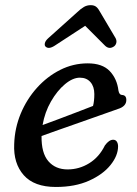

<svg xmlns="http://www.w3.org/2000/svg" viewBox="-20 -714 530 744"><path d="M437.5 -147Q437.5 -111 408.2 -74.5Q379 -38 325 -13.8Q271 10.5 196.5 10.5Q112.5 10.5 72 -35.2Q31.5 -81 35 -156Q37 -217.5 60.2 -273.5Q83.5 -329.5 123 -373.5Q162.5 -417.5 213 -443Q263.5 -468.5 320 -468.5Q376.5 -468.5 405 -438.8Q433.5 -409 439 -363Q442 -346.5 452.5 -346Q469.5 -345.5 469.5 -326.5Q469.5 -301.5 436.5 -291.5Q406.5 -281 367.2 -267Q328 -253 286.5 -238.5Q245 -224 206.8 -210.5Q168.5 -197 141 -187Q140 -121 167.5 -89.2Q195 -57.5 242 -57.5Q287 -57.5 325.8 -81.5Q364.5 -105.5 386.5 -150.5Q402.5 -172.5 418.5 -172.5Q428 -172.5 432.8 -165Q437.5 -157.5 437.5 -147ZM289.5 -413Q262 -413 231.8 -387.8Q201.5 -362.5 177.5 -320.8Q153.5 -279 145 -229.5Q172.5 -239.5 207.2 -252.5Q242 -265.5 277 -279Q312 -292.5 340.5 -303.5Q345.5 -322 345.5 -349.5Q345.5 -378.5 330.5 -395.8Q315.5 -413 289.5 -413ZM192 -537Q168 -521.5 156 -534Q152 -538.5 154 -547.2Q156 -556 167 -566L279 -666.5Q293 -680 305 -687Q317 -694 331.5 -694Q345.5 -694 353.5 -687Q361.5 -680 368.5 -666.5L428 -566Q433 -556 430.5 -547.2Q428 -538.5 421.5 -534Q403 -521.5 387 -537L310 -614Z"/></svg>

Font: Fraunces 9pt SuperSoft
Style: Italic
Weight: 400
Italic angle: -16°
Version: Version 1.000;[b76b70a41]